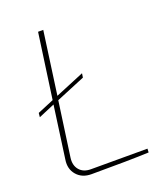

<svg xmlns="http://www.w3.org/2000/svg" viewBox="-129 -781 758 871"><g transform="rotate(-20 250.5 -345.0)"><path d="M441 -22 440 -4Q347 0 163 0Q118 0 92.5 -29.5Q67 -59 74 -103L109 -356L31 -323L33 -343L112 -376L156 -690H181L139 -387L279 -445L276 -425L136 -367L99 -103Q94 -67 113 -44.5Q132 -22 168 -22Z"/></g></svg>

Font: Exo 2.0 Thin
Style: Italic
Weight: 250
Italic angle: -8°
Designer: Natanael Gama
Version: Version 1.001;PS 001.001;hotconv 1.0.70;makeotf.lib2.5.58329